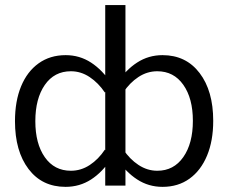

<svg xmlns="http://www.w3.org/2000/svg" viewBox="-20 -726 893 751"><path d="M814 -253.4Q814 -175.3 789.8 -117.2Q765.6 -59.1 721.2 -27.1Q676.8 4.9 615.7 4.9Q561 4.9 516.4 -24.2Q471.7 -53.2 437 -105.5L462.4 -141.1Q487.3 -103.5 521.7 -80.8Q556.2 -58.1 595.2 -58.1Q659.7 -58.1 697 -111.6Q734.4 -165 734.4 -253.4Q734.4 -341.3 697 -394.3Q659.7 -447.3 595.2 -447.3Q555.7 -447.3 521.5 -424.8Q487.3 -402.3 462.4 -364.7L437 -399.9Q471.7 -452.6 516.4 -481.4Q561 -510.3 615.7 -510.3Q707.5 -510.3 760.7 -440.4Q814 -370.6 814 -253.4ZM38.6 -252Q38.6 -330.6 62.5 -388.4Q86.4 -446.3 131.1 -478.3Q175.8 -510.3 236.8 -510.3Q291.5 -510.3 336.2 -481.2Q380.9 -452.1 415 -399.9L390.1 -364.3Q364.7 -401.9 330.6 -424.6Q296.4 -447.3 257.3 -447.3Q192.4 -447.3 155.3 -393.8Q118.2 -340.3 118.2 -252Q118.2 -164.1 155.3 -111.1Q192.4 -58.1 257.3 -58.1Q296.9 -58.1 331.1 -80.6Q365.2 -103 390.1 -140.6L415 -105.5Q380.9 -52.7 336.2 -23.9Q291.5 4.9 236.3 4.9Q144.5 4.9 91.6 -64.9Q38.6 -134.8 38.6 -252ZM470.7 0H391.6V-706.1H470.7Z"/></svg>

Font: Estedad-FD Regular
Style: FD-Regular
Weight: 400
Designer: Amin Abedi
Version: Version 7.3